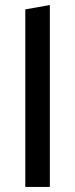

<svg xmlns="http://www.w3.org/2000/svg" viewBox="-20 -739 296 759"><path d="M80 0V-702L177 -719V0Z"/></svg>

Font: Ysabeau SemiBold
Style: Regular
Weight: 600
Designer: Christian Thalmann (Catharsis Fonts)
Version: Version 2.000;gftools[0.9.27.dev2+g8671c4b]